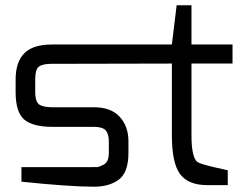

<svg xmlns="http://www.w3.org/2000/svg" viewBox="-20 -700 925 725"><path d="M39 -352V-400Q39 -465 71 -498Q103 -532 177 -532H629L647 -680H703V-532H858V-460H703V-190Q703 -104 726 -88Q736 -81 787 -69Q839 -57 840 -57V-1H762Q690 -1 659 -44Q629 -86 629 -190V-460L177 -459Q131 -459 121 -442Q113 -429 113 -400V-352Q113 -312 132 -303Q148 -295 177 -295H335Q398 -295 431 -260Q465 -224 465 -166V-123Q465 -49 429 -22Q393 5 335 5Q242 5 61 -14V-69H335Q335 -70 341 -69Q346 -68 355 -71Q363 -74 371 -78Q391 -88 391 -123V-166Q391 -194 379 -208Q366 -221 335 -221H177Q104 -221 71 -249Q39 -277 39 -352Z"/></svg>

Font: Mina
Style: Regular
Weight: 400
Version: Version 1.000